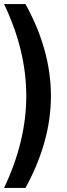

<svg xmlns="http://www.w3.org/2000/svg" viewBox="-20 -810 332 950"><path d="M0 120Q110 -111 110 -335Q110 -561 0 -790H106Q232 -562 232 -335Q232 -110 106 120Z"/></svg>

Font: Akshar Medium
Style: Regular
Weight: 500
Designer: Tall Chai
Foundry: Tall Chai
Version: Version 1.000